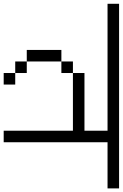

<svg xmlns="http://www.w3.org/2000/svg" viewBox="167 -896 665 1040"><g transform="rotate(90 500.0 -375.5)"><path d="M1000 -625H750V-62.5H687.5V-437.5H375V-500H687.5V-625H0V-687.5H1000ZM250 -375H312.5V-187.5H250ZM312.5 -187.5H375V-125H312.5ZM312.5 -437.5H375V-375H312.5ZM375 -125H437.5V-62.5H375Z"/></g></svg>

Font: 寒蝉点阵体 16px
Style: Regular
Weight: 400
Designer: Designed by Warren2060
Foundry: ChillType
Version: Version 1.000